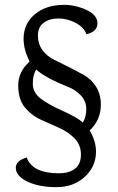

<svg xmlns="http://www.w3.org/2000/svg" viewBox="-20 -692 485 790"><path d="M129 -406Q115 -384 115 -347.5Q115 -311 148 -286Q181 -261 237.5 -236Q294 -211 321 -188Q335 -211 335 -243.5Q335 -276 312.5 -299.5Q290 -323 261 -334Q166 -372 129 -406ZM102 -439Q77 -488 77 -532Q77 -594 123 -633Q169 -672 244 -672Q291 -672 336 -651Q381 -630 381 -596Q381 -562 336 -551Q325 -580 291 -598Q257 -616 220.5 -616Q184 -616 160 -598.5Q136 -581 136 -546Q136 -511 155 -485.5Q174 -460 203 -446Q232 -432 265.5 -415Q299 -398 328 -381.5Q357 -365 376 -334Q395 -303 395 -261Q395 -199 349 -155Q375 -112 375 -68Q375 -7 329 35.5Q283 78 211.5 78Q140 78 92.5 55Q45 32 45 -2Q45 -31 90 -44Q113 21 223 21Q263 21 288 2.5Q313 -16 313 -56Q313 -96 286.5 -123Q260 -150 222 -166.5Q184 -183 146 -200.5Q108 -218 81.5 -251Q55 -284 55 -340.5Q55 -397 102 -439Z"/></svg>

Font: Overlock
Style: Regular
Weight: 400
Designer: Dario Muhafara
Foundry: Dario Manuel Muhafara
Version: Version 1.001